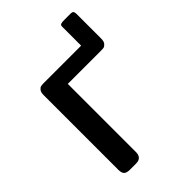

<svg xmlns="http://www.w3.org/2000/svg" viewBox="-247 -977 1090 1090"><g transform="rotate(-45 298.0 -432.5)"><path d="M91 -46V-647Q91 -668 99.5 -679Q108 -690 117 -692Q126 -694 141 -694H440V-842Q440 -851 441.5 -855.5Q443 -860 449 -862Q455 -864 461.5 -864.5Q468 -865 483 -865H524Q540 -865 544.5 -859Q549 -853 549 -839V-641Q549 -619 539.5 -608Q530 -597 521.5 -595.5Q513 -594 498 -594H233V-47Q233 0 187 0H139Q111 0 101 -11Q91 -22 91 -46Z"/></g></svg>

Font: CMU Sans Serif
Style: Bold
Weight: 700
Version: Version 0.7.0